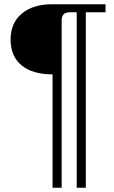

<svg xmlns="http://www.w3.org/2000/svg" viewBox="-20 -617 539 906"><path d="M228 269V-266Q134 -266 82 -308.5Q30 -351 30 -431Q30 -508 82.5 -552.5Q135 -597 228 -597H478V-559H385V269H342V-559H309Q271 -559 271 -521V269Z"/></svg>

Font: UnnaBold
Style: Bold
Weight: 700
Designer: Jorge de Buen Unna
Foundry: Omnibus-Type
Version: Version 2.008;hotconv 1.0.109;makeotfexe 2.5.65596